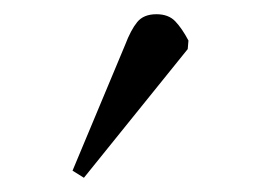

<svg xmlns="http://www.w3.org/2000/svg" viewBox="-20 -781 388 270"><path d="M98 -531 82 -541 156 -718Q164 -739 173 -750Q182 -761 200 -761Q217 -761 226.5 -751Q236 -741 245 -724L244 -712Z"/></svg>

Font: Literata ExtraLight
Style: Italic
Weight: 250
Italic angle: -2°
Designer: Latin by Veronika Burian and Jose Scaglione. Greek by Irene Vlachou. Cyrillic by Vera Evstafieva
Foundry: TypeTogether
Version: Version 3.002